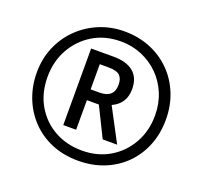

<svg xmlns="http://www.w3.org/2000/svg" viewBox="-126 -870 1083 1025"><g transform="rotate(20 415.5 -357.0)"><path d="M416 10Q331 10 263 -19Q195 -48 147 -99Q99 -150 73.5 -216.5Q48 -283 48 -358Q48 -437 76.5 -503.5Q105 -570 155.5 -619.5Q206 -669 272.5 -696.5Q339 -724 415 -724Q494 -724 561.5 -696.5Q629 -669 678.5 -619Q728 -569 755 -502Q782 -435 782 -356Q782 -276 755 -209Q728 -142 679 -93Q630 -44 563 -17Q496 10 416 10ZM416 -48Q505 -48 573.5 -89Q642 -130 681 -200Q720 -270 720 -357Q720 -424 696.5 -480.5Q673 -537 631.5 -578.5Q590 -620 534.5 -643.5Q479 -667 415 -667Q325 -667 256.5 -625.5Q188 -584 149 -513.5Q110 -443 110 -356Q110 -263 151 -193.5Q192 -124 261 -86Q330 -48 416 -48ZM277 -142V-577H406Q478 -577 517.5 -544.5Q557 -512 557 -447Q557 -365 483 -331L583 -142H501L418 -310H350V-142ZM399 -371Q481 -371 481 -445Q481 -480 463 -497Q445 -514 399 -514H349V-371Z"/></g></svg>

Font: Noto Sans Gujarati UI ExtraCondensed SemiBold
Style: Regular
Weight: 600
Width: 2
Designer: Jelle Bosma - Monotype Design Team, Universal Thirst
Foundry: Monotype Imaging Inc.
Version: Version 2.106; ttfautohint (v1.8.4.7-5d5b)